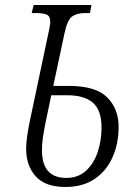

<svg xmlns="http://www.w3.org/2000/svg" viewBox="-20 -734 526 764"><path d="M240 10Q160 10 122 -32.5Q84 -75 84 -142Q84 -166 88.5 -195.5Q93 -225 99 -254L173 -604Q176 -617 178 -628.5Q180 -640 180 -647Q180 -670 165.5 -676Q151 -682 126 -682H106L114 -714H344L338 -682H318Q286 -682 267 -668.5Q248 -655 237 -603L192 -392H256Q361 -392 406.5 -346.5Q452 -301 452 -230Q452 -162 427.5 -107.5Q403 -53 356 -21.5Q309 10 240 10ZM244 -26Q290 -26 321 -53.5Q352 -81 368 -127Q384 -173 384 -227Q384 -295 350 -325Q316 -355 247 -355H184L160 -240Q154 -209 150.5 -185Q147 -161 147 -136Q147 -26 244 -26Z"/></svg>

Font: Noto Serif Condensed Light
Style: Italic
Weight: 300
Width: 3
Italic angle: -12°
Designer: Monotype Design Team
Foundry: Monotype Imaging Inc.
Version: Version 2.014; ttfautohint (v1.8.4.7-5d5b)